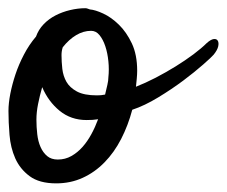

<svg xmlns="http://www.w3.org/2000/svg" viewBox="-25 -416 539 456"><path d="M289.1 -155.3Q279.3 -118.2 262.7 -85.9Q246.1 -53.7 223.1 -30.3Q200.2 -6.8 171.4 6.3Q142.6 19.5 108.4 19.5Q68.4 19.5 45.4 2.4Q22.5 -14.6 11.2 -40Q0 -65.4 -2.4 -95.7Q-4.9 -126 -4.9 -152.3Q-4.9 -170.9 -0.5 -193.4Q3.9 -215.8 11.7 -239.3Q19.5 -262.7 31.7 -286.1Q43.9 -309.6 60.5 -329.1Q66.4 -345.7 78.6 -358.4Q90.8 -371.1 106.9 -379.4Q123 -387.7 141.6 -392.1Q160.2 -396.5 177.7 -396.5Q180.7 -396.5 183.1 -395.5Q185.5 -394.5 188.5 -393.6Q201.2 -392.6 220.2 -383.8Q239.3 -375 257.3 -357.4Q275.4 -339.8 288.1 -313Q300.8 -286.1 300.8 -248Q300.8 -240.2 299.8 -229Q298.8 -217.8 297.9 -210Q320.3 -218.8 344.7 -231.4Q369.1 -244.1 392.1 -258.3Q415 -272.5 434.6 -287.1Q454.1 -301.8 465.8 -313.5Q475.6 -322.3 482.4 -323.2Q489.3 -324.2 492.2 -319.3Q495.1 -314.5 493.2 -305.7Q491.2 -296.9 482.4 -286.1Q477.5 -280.3 457.5 -262.7Q437.5 -245.1 410.2 -224.6Q382.8 -204.1 350.6 -184.6Q318.4 -165 289.1 -155.3ZM124 -303.7Q121.1 -294.9 121.1 -285.2Q121.1 -269.5 123 -252.4Q125 -235.4 132.8 -221.7Q140.6 -208 157.7 -198.7Q174.8 -189.5 205.1 -189.5Q210 -189.5 214.8 -189.9Q219.7 -190.4 224.6 -191.4Q227.5 -204.1 230 -214.4Q232.4 -224.6 232.4 -232.4Q234.4 -251 232.4 -270.5Q230.5 -290 225.1 -306.2Q219.7 -322.3 211.4 -332.5Q203.1 -342.8 191.4 -342.8Q172.9 -342.8 155.8 -332.5Q138.7 -322.3 124 -303.7ZM61.5 -131.8Q61.5 -114.3 63.5 -97.2Q65.4 -80.1 71.3 -66.9Q77.1 -53.7 86.9 -45.4Q96.7 -37.1 112.3 -37.1Q129.9 -37.1 144.5 -45.4Q159.2 -53.7 170.9 -66.9Q182.6 -80.1 191.9 -97.2Q201.2 -114.3 208 -132.8Q201.2 -131.8 194.8 -131.3Q188.5 -130.9 180.7 -130.9Q143.6 -130.9 116.7 -152.8Q89.8 -174.8 75.2 -209Q69.3 -188.5 65.4 -168.9Q61.5 -149.4 61.5 -131.8Z"/></svg>

Font: Satisfy
Style: Regular
Weight: 400
Designer: Font Diner, Inc
Foundry: Font Diner, Inc
Version: Version 1.001